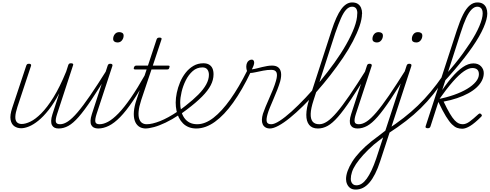

<svg xmlns="http://www.w3.org/2000/svg" viewBox="-20 -1039 4025 1578"><path d="M154 15Q122 15 98 -1.5Q74 -18 67 -55Q60 -92 81 -154L196 -500Q199 -508 203.5 -511.5Q208 -515 219 -515Q228 -515 233 -510.5Q238 -506 235 -498L123 -160Q107 -111 106 -80Q105 -49 119 -34.5Q133 -20 159 -20Q189 -20 230 -39.5Q271 -59 319 -107Q367 -155 419 -238.5Q471 -322 524 -451L541 -504Q544 -512 548.5 -515.5Q553 -519 564 -519Q573 -519 578.5 -515.5Q584 -512 581 -504L449 -101Q435 -58 439 -38Q443 -18 473 -18Q481 -18 484 -12.5Q487 -7 485.5 -0.5Q484 6 478 11.5Q472 17 461 17Q442 17 428.5 10.5Q415 4 407.5 -10Q400 -24 400.5 -46.5Q401 -69 411 -100L467 -273Q424 -191 380 -135.5Q336 -80 295 -47Q254 -14 218 0.5Q182 15 154 15Z M462 17Q453 17 449 11.5Q445 6 446.5 -0.5Q448 -7 455 -12.5Q462 -18 474 -18Q504 -18 538.5 -41Q573 -64 617.5 -116Q662 -168 721 -254Q780 -340 859 -466Q863 -475 870 -474Q877 -473 881 -467Q885 -461 880 -453Q795 -314 734 -222.5Q673 -131 627 -78.5Q581 -26 542 -4.5Q503 17 462 17Z M786 17Q767 17 752.5 10Q738 3 730.5 -11Q723 -25 724 -47.5Q725 -70 735 -101L865 -500Q868 -508 872.5 -511.5Q877 -515 887 -515Q897 -515 901.5 -510.5Q906 -506 904 -498L774 -103Q760 -60 763.5 -39Q767 -18 797 -18Q807 -18 810 -12.5Q813 -7 811 -0.5Q809 6 803 11.5Q797 17 786 17ZM946 -690Q930 -690 920 -697.5Q910 -705 910 -719Q910 -741 923.5 -758Q937 -775 960 -775Q976 -775 986 -768Q996 -761 996 -746Q996 -725 982.5 -707.5Q969 -690 946 -690Z M787 17Q778 17 774 11.5Q770 6 771.5 -0.5Q773 -7 780 -12.5Q787 -18 799 -18Q831 -18 869.5 -39Q908 -60 954 -107.5Q1000 -155 1055 -234.5Q1110 -314 1176 -431Q1181 -439 1187.5 -438.5Q1194 -438 1197.5 -431.5Q1201 -425 1195 -415Q1128 -292 1072 -209Q1016 -126 967.5 -76.5Q919 -27 874.5 -5Q830 17 787 17Z M1180 17Q1143 17 1120 -0.5Q1097 -18 1087 -49Q1077 -80 1080.5 -122.5Q1084 -165 1101 -216L1185 -468H1092Q1082 -468 1080 -472.5Q1078 -477 1081 -485Q1084 -493 1088.5 -496.5Q1093 -500 1102 -500H1196L1267 -715Q1270 -723 1275 -726.5Q1280 -730 1291 -730Q1302 -730 1306 -726Q1310 -722 1307 -714L1236 -500H1361Q1372 -500 1373.5 -496Q1375 -492 1372 -484Q1370 -474 1365.5 -471Q1361 -468 1351 -468H1225L1141 -218Q1123 -163 1119.5 -124.5Q1116 -86 1124 -62.5Q1132 -39 1148 -28.5Q1164 -18 1185 -18Q1193 -18 1197 -12.5Q1201 -7 1201 -0.5Q1201 6 1196 11.5Q1191 17 1180 17Z M1172 17Q1163 17 1160 11.5Q1157 6 1160 -0.5Q1163 -7 1170 -12.5Q1177 -18 1186 -18Q1230 -18 1295 -43.5Q1360 -69 1442 -124Q1447 -127 1451 -125Q1455 -123 1457.5 -117Q1460 -111 1459 -105Q1458 -99 1452 -95Q1393 -56 1340.5 -31Q1288 -6 1245.5 5.5Q1203 17 1172 17Z M1440 -123Q1457 -133 1472.5 -145Q1488 -157 1504 -169Q1567 -218 1610 -261.5Q1653 -305 1675 -345.5Q1697 -386 1697 -424Q1697 -451 1684 -468Q1671 -485 1644 -485Q1635 -485 1631.5 -490Q1628 -495 1629.5 -502Q1631 -509 1637 -514Q1643 -519 1652 -519Q1680 -519 1698.5 -508Q1717 -497 1726 -477Q1735 -457 1735 -428Q1735 -383 1712 -338.5Q1689 -294 1640.5 -245Q1592 -196 1515 -138Q1500 -127 1485 -116Q1470 -105 1455 -94Z M1593 17Q1559 17 1531.5 6Q1504 -5 1484 -25Q1464 -45 1450.5 -71.5Q1437 -98 1430.5 -130Q1424 -162 1424 -196Q1424 -233 1433 -276.5Q1442 -320 1460 -363Q1478 -406 1505.5 -441Q1533 -476 1569.5 -497.5Q1606 -519 1652 -519Q1661 -519 1664.5 -514Q1668 -509 1666.5 -502Q1665 -495 1659 -490Q1653 -485 1644 -485Q1598 -485 1564 -455Q1530 -425 1507 -379Q1484 -333 1472.5 -284Q1461 -235 1461 -196Q1461 -160 1469 -128Q1477 -96 1494 -71Q1511 -46 1537.5 -32Q1564 -18 1601 -18Q1666 -18 1734.5 -71Q1803 -124 1873 -222.5Q1943 -321 2012 -459Q2015 -465 2021 -466.5Q2027 -468 2032.5 -465Q2038 -462 2040.5 -456.5Q2043 -451 2039 -443Q1970 -299 1896.5 -196Q1823 -93 1746.5 -38Q1670 17 1593 17Z M2199 17Q2177 17 2162 8Q2147 -1 2139.5 -17Q2132 -33 2132.5 -55Q2133 -77 2141 -104Q2149 -128 2162.5 -161Q2176 -194 2192.5 -231Q2209 -268 2224 -305Q2239 -342 2248 -374Q2262 -422 2252.5 -443.5Q2243 -465 2210 -465Q2178 -465 2144 -458.5Q2110 -452 2081 -445.5Q2052 -439 2035 -439Q2027 -439 2020 -443.5Q2013 -448 2009 -459Q2005 -470 2004 -490Q2004 -508 2010 -521.5Q2016 -535 2026.5 -542Q2037 -549 2050 -549Q2058 -549 2063.5 -542.5Q2069 -536 2069 -524Q2069 -517 2065.5 -504.5Q2062 -492 2050 -469Q2072 -472 2093 -477.5Q2114 -483 2135 -488Q2156 -493 2176.5 -496.5Q2197 -500 2216 -500Q2248 -500 2266.5 -485.5Q2285 -471 2289.5 -442Q2294 -413 2283 -371Q2274 -340 2259.5 -302.5Q2245 -265 2228.5 -227Q2212 -189 2198.5 -156Q2185 -123 2179 -101Q2167 -59 2172.5 -38.5Q2178 -18 2209 -18Q2217 -18 2219 -12.5Q2221 -7 2219 -0.5Q2217 6 2212 11.5Q2207 17 2199 17Z M2198 17Q2189 17 2186 11.5Q2183 6 2185.5 -0.5Q2188 -7 2194.5 -12.5Q2201 -18 2210 -18Q2235 -18 2278 -45.5Q2321 -73 2375.5 -122Q2430 -171 2491 -235.5Q2552 -300 2612.5 -373Q2673 -446 2728 -522.5Q2783 -599 2825 -673Q2867 -747 2891.5 -812Q2916 -877 2916 -927Q2916 -936 2922 -941Q2928 -946 2935.5 -946Q2943 -946 2949 -941Q2955 -936 2955 -927Q2955 -882 2935 -824Q2915 -766 2880 -699Q2845 -632 2797.5 -562Q2750 -492 2695.5 -422Q2641 -352 2584 -287.5Q2527 -223 2470.5 -167.5Q2414 -112 2363 -70.5Q2312 -29 2269.5 -6Q2227 17 2198 17Z M2592 17Q2545 17 2521 -12.5Q2497 -42 2497.5 -96Q2498 -150 2521 -221L2705 -788Q2744 -908 2784.5 -963.5Q2825 -1019 2874 -1019Q2903 -1019 2921 -1007Q2939 -995 2947.5 -974.5Q2956 -954 2956 -928Q2956 -919 2950 -914Q2944 -909 2936.5 -909Q2929 -909 2923 -914Q2917 -919 2917 -928Q2917 -946 2912.5 -958.5Q2908 -971 2898.5 -977.5Q2889 -984 2874 -984Q2849 -984 2826.5 -961Q2804 -938 2782.5 -889.5Q2761 -841 2735 -766L2557 -215Q2535 -148 2533.5 -104.5Q2532 -61 2549.5 -39.5Q2567 -18 2603 -18Q2612 -18 2615 -12.5Q2618 -7 2616 -0.5Q2614 6 2607.5 11.5Q2601 17 2592 17Z M2593 17Q2584 17 2580 11.5Q2576 6 2577.5 -0.5Q2579 -7 2586 -12.5Q2593 -18 2605 -18Q2635 -18 2669.5 -41Q2704 -64 2748.5 -116Q2793 -168 2852 -254Q2911 -340 2990 -466Q2994 -475 3001 -474Q3008 -473 3012 -467Q3016 -461 3011 -453Q2926 -314 2865 -222.5Q2804 -131 2758 -78.5Q2712 -26 2673 -4.5Q2634 17 2593 17Z M2917 17Q2898 17 2883.5 10Q2869 3 2861.5 -11Q2854 -25 2855 -47.5Q2856 -70 2866 -101L2996 -500Q2999 -508 3003.5 -511.5Q3008 -515 3018 -515Q3028 -515 3032.5 -510.5Q3037 -506 3035 -498L2905 -103Q2891 -60 2894.5 -39Q2898 -18 2928 -18Q2938 -18 2941 -12.5Q2944 -7 2942 -0.5Q2940 6 2934 11.5Q2928 17 2917 17ZM3077 -690Q3061 -690 3051 -697.5Q3041 -705 3041 -719Q3041 -741 3054.5 -758Q3068 -775 3091 -775Q3107 -775 3117 -768Q3127 -761 3127 -746Q3127 -725 3113.5 -707.5Q3100 -690 3077 -690ZM2918 17Q2909 17 2905 11.5Q2901 6 2902.5 -0.5Q2904 -7 2911 -12.5Q2918 -18 2930 -18Q2960 -18 2994.5 -41Q3029 -64 3073.5 -116Q3118 -168 3177 -254Q3236 -340 3315 -466Q3319 -475 3326 -474Q3333 -473 3337 -467Q3341 -461 3336 -453Q3251 -314 3190 -222.5Q3129 -131 3083 -78.5Q3037 -26 2998 -4.5Q2959 17 2918 17ZM2904 519Q2877 519 2860 507.5Q2843 496 2833.5 476Q2824 456 2824 433Q2824 402 2837 366Q2850 330 2875 290Q2900 250 2939.5 208Q2979 166 3032 123Q3061 101 3090 79Q3119 57 3147 35L3322 -500Q3325 -508 3330 -511.5Q3335 -515 3345 -515Q3354 -515 3359 -510Q3364 -505 3360 -494L3104 288Q3085 346 3063 389.5Q3041 433 3016 462Q2991 491 2963 505Q2935 519 2904 519ZM2909 484Q2932 484 2953 470.5Q2974 457 2994 429.5Q3014 402 3033.5 361Q3053 320 3072 264L3129 90Q3110 104 3091 119Q3072 134 3053 149Q3002 194 2965.5 234.5Q2929 275 2906 309.5Q2883 344 2873 374.5Q2863 405 2863 432Q2863 446 2868 457.5Q2873 469 2883 476.5Q2893 484 2909 484ZM3401 -690Q3384 -690 3374.5 -697Q3365 -704 3365 -719Q3365 -741 3378 -758Q3391 -775 3415 -775Q3431 -775 3441 -768Q3451 -761 3451 -746Q3451 -725 3437.5 -707.5Q3424 -690 3401 -690Z M3169 59Q3164 63 3159 60.5Q3154 58 3152 52Q3150 46 3151.5 39.5Q3153 33 3158 29Q3234 -21 3297 -70Q3360 -119 3414.5 -171.5Q3469 -224 3519.5 -284.5Q3570 -345 3621 -419Q3627 -427 3633.5 -425.5Q3640 -424 3642.5 -417Q3645 -410 3638 -400Q3590 -326 3541 -264.5Q3492 -203 3437.5 -149.5Q3383 -96 3317 -45Q3251 6 3169 59Z M3496 15Q3486 15 3480.5 11Q3475 7 3478 -1L3734 -788Q3760 -868 3786 -919.5Q3812 -971 3841 -995Q3870 -1019 3903 -1019Q3932 -1019 3950 -1007Q3968 -995 3976.5 -974.5Q3985 -954 3985 -928Q3985 -905 3977 -875.5Q3969 -846 3954 -811.5Q3939 -777 3916 -737Q3893 -697 3862.5 -653Q3832 -609 3794.5 -561Q3757 -513 3713 -461.5Q3669 -410 3618 -355L3638 -420Q3681 -468 3718 -513.5Q3755 -559 3786 -602Q3817 -645 3842.5 -684Q3868 -723 3887.5 -758.5Q3907 -794 3920 -825Q3933 -856 3940 -882Q3947 -908 3947 -928Q3947 -946 3942.5 -958Q3938 -970 3928 -977Q3918 -984 3903 -984Q3879 -984 3856 -961Q3833 -938 3811 -890Q3789 -842 3765 -766L3518 0Q3515 8 3510 11.5Q3505 15 3496 15ZM3779 19Q3757 19 3737 12Q3717 5 3694.5 -17Q3672 -39 3645 -83Q3618 -127 3583 -201H3574V-223Q3648 -237 3710.5 -259Q3773 -281 3819 -308.5Q3865 -336 3890.5 -367Q3916 -398 3916 -429Q3916 -455 3902 -467.5Q3888 -480 3862 -480Q3832 -480 3792.5 -453Q3753 -426 3701.5 -367.5Q3650 -309 3584 -215L3586 -256Q3640 -340 3689.5 -398.5Q3739 -457 3784 -487.5Q3829 -518 3871 -518Q3911 -518 3933.5 -494Q3956 -470 3956 -438Q3956 -407 3941 -377Q3926 -347 3897.5 -320.5Q3869 -294 3828.5 -272Q3788 -250 3737 -232.5Q3686 -215 3626 -204Q3655 -143 3677 -106Q3699 -69 3717 -50Q3735 -31 3751 -24.5Q3767 -18 3783 -18Q3810 -18 3840 -40Q3870 -62 3911 -100Q3919 -107 3924.5 -106.5Q3930 -106 3936 -99Q3940 -95 3940.5 -90.5Q3941 -86 3934 -79Q3882 -27 3844.5 -4Q3807 19 3779 19Z"/></svg>

Font: Playwrite US Trad Thin
Style: Regular
Weight: 250
Designer: Veronika Burian, José Scaglione
Foundry: TypeTogether
Version: Version 1.003